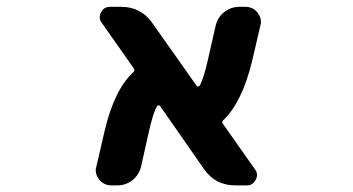

<svg xmlns="http://www.w3.org/2000/svg" viewBox="-20 -566 1040 565"><path d="M730.5 -67.4Q736.3 -59.6 736.3 -50.8Q736.3 -43.9 732.4 -37.1Q724.6 -20.5 706.1 -20.5H671.9Q614.3 -20.5 581.1 -67.4L451.2 -253.9Q450.2 -255.9 447.3 -255.9Q444.3 -255.9 442.4 -253.9Q430.7 -235.4 417 -173.8L395.5 -77.1Q389.6 -51.8 370.1 -36.1Q350.6 -20.5 325.2 -20.5H307.6Q285.2 -20.5 271.5 -38.1Q261.7 -50.8 261.7 -65.4Q261.7 -70.3 263.7 -76.2L288.1 -181.6Q316.4 -301.8 372.1 -353.5Q377.9 -358.4 374 -364.3L279.3 -499Q273.4 -506.8 273.4 -515.6Q273.4 -522.5 277.3 -529.3Q285.2 -545.9 303.7 -545.9H336.9Q394.5 -545.9 427.7 -499L558.6 -313.5Q559.6 -311.5 562.5 -311.5Q565.4 -311.5 567.4 -313.5Q579.1 -333 592.8 -394.5L614.3 -489.3Q620.1 -514.6 639.6 -530.3Q659.2 -545.9 684.6 -545.9H702.1Q724.6 -545.9 738.3 -528.3Q748 -515.6 748 -501Q748 -496.1 746.1 -490.2L721.7 -385.7Q692.4 -265.6 637.7 -212.9Q631.8 -208 635.7 -202.1Z"/></svg>

Font: Gen Jyuu Gothic Monospace Bold
Style: Bold
Weight: 700
Designer: [Source Han Sans]
Ryoko NISHIZUKA  (kana & ideographs); Paul D. Hunt (Latin, Greek & Cyrillic); Wenlong ZHANG  (bopomofo
Version: Version 1.002.20150607